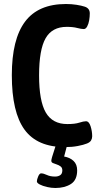

<svg xmlns="http://www.w3.org/2000/svg" viewBox="-20 -727 490 958"><path d="M305 7Q166 7 102.5 -80Q39 -167 39 -352Q39 -531 105 -619Q171 -707 309 -707Q337 -707 362 -703Q387 -699 402 -694Q428 -686 428 -660Q428 -644 425 -626Q422 -608 415 -595Q408 -582 398 -582Q386 -582 365 -587.5Q344 -593 313 -593Q240 -593 207.5 -536Q175 -479 175 -351Q175 -223 208.5 -165.5Q242 -108 316 -108Q354 -108 375.5 -115Q397 -122 409 -122Q424 -122 432 -97Q440 -72 440 -47Q440 -36 434.5 -26.5Q429 -17 414 -11Q397 -4 368 1.5Q339 7 305 7ZM256 211Q236 211 214.5 206Q193 201 178.5 193.5Q164 186 164 178Q164 169 170.5 153.5Q177 138 185 138Q197 138 214 146Q231 154 255 154Q270 154 280.5 147Q291 140 291 123Q291 110 282.5 103.5Q274 97 263 93.5Q252 90 244 86.5Q236 83 236 75Q236 70 240 56Q244 42 260 -7H316L300 54Q329 59 347 76Q365 93 365 123Q365 171 334 191Q303 211 256 211Z"/></svg>

Font: Asap Condensed SemiBold
Style: Regular
Weight: 600
Width: 3
Designer: Pablo Cosgaya
Foundry: Omnibus-Type
Version: Version 3.001; ttfautohint (v1.8.4.7-5d5b)